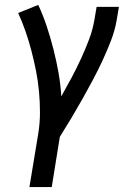

<svg xmlns="http://www.w3.org/2000/svg" viewBox="-20 -558 540 783"><path d="M100 205 136 -13Q143 -56 143 -99.5Q143 -143 139 -185.5Q135 -228 127 -268.5Q119 -309 108.5 -349.5Q98 -390 84.5 -429Q71 -468 54 -505L136 -538Q156 -495 171 -449.5Q186 -404 198 -357Q210 -310 218.5 -262Q227 -214 230 -165Q251 -202 271.5 -240.5Q292 -279 310 -318Q328 -357 343 -396.5Q358 -436 365 -477L374 -530H465L456 -477Q449 -435 433 -393.5Q417 -352 398.5 -312Q380 -272 359 -232.5Q338 -193 316 -154Q294 -115 271 -76.5Q248 -38 224 0L191 205Z"/></svg>

Font: Iosevka Curly Slab MdObl
Style: Regular
Weight: 500
Italic angle: -9°
Monospace: yes
Designer: Belleve Invis
Foundry: Belleve Invis
Version: Version 11.0.0; ttfautohint (v1.8.3)